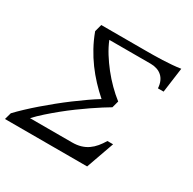

<svg xmlns="http://www.w3.org/2000/svg" viewBox="-267 -894 1069 1061"><g transform="rotate(30 267.5 -364.0)"><path d="M277.8 -73.2Q309.1 -73.2 333.5 -80.6Q357.9 -87.9 377.4 -101.6Q397 -115.2 413.1 -134.5Q429.2 -153.8 443.4 -177.7H479.5L416.5 0H-107.9L-95.7 -43.5Q-72.8 -67.9 -43 -95.9Q-13.2 -124 20.5 -153.1Q54.2 -182.1 90.6 -211.7Q127 -241.2 163.3 -268.3Q199.7 -295.4 234.4 -319.6Q269 -343.8 299.3 -362.3Q264.6 -392.6 232.9 -426.5Q201.2 -460.4 173.3 -498.3Q145.5 -536.1 122.1 -578.9Q98.6 -621.6 81.1 -669.4L93.3 -715.8H376Q396.5 -715.8 424.6 -716.1Q452.6 -716.3 482.9 -717.5Q513.2 -718.8 543.2 -721.2Q573.2 -723.6 597.2 -727.5L575.7 -569.3H539.6Q538.1 -594.2 530 -612.5Q522 -630.9 508.5 -642.8Q495.1 -654.8 476.8 -660.9Q458.5 -667 437.5 -667H172.9Q188 -629.4 211.2 -592.3Q234.4 -555.2 262.2 -520Q290 -484.9 321.5 -453.4Q353 -421.9 385.7 -396.5L374 -353Q355 -341.8 327.9 -324.7Q300.8 -307.6 268.8 -285.6Q236.8 -263.7 202.1 -238.3Q167.5 -212.9 133.5 -185.3Q99.6 -157.7 67.6 -129.4Q35.6 -101.1 9.8 -73.2Z"/></g></svg>

Font: Arian Grqi
Style: Italic
Weight: 400
Italic angle: -15°
Designer: Ruben Hakobyan (Tarumian)
Foundry: Ruben Hakobyan (Tarumian)
Version: Version 1.002